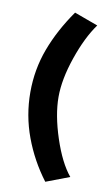

<svg xmlns="http://www.w3.org/2000/svg" viewBox="-84 -725 453 806"><g transform="rotate(10 143.0 -321.5)"><path d="M169 39Q110 -39 76 -130.5Q42 -222 42 -321Q42 -418 75 -506.5Q108 -595 169 -682L270 -645Q227 -586 194.5 -491.5Q162 -397 162 -322Q162 -245 194 -148Q226 -51 269 1Z"/></g></svg>

Font: Palanquin Dark
Style: Regular
Weight: 400
Designer: Pria Ravichandran
Version: Version 1.000